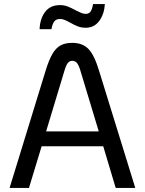

<svg xmlns="http://www.w3.org/2000/svg" viewBox="-20 -921 709 941"><path d="M486 -204H184L122 0H27L204 -576Q220 -628 237 -657Q254 -686 277 -698.5Q300 -711 334 -711Q384 -711 413 -681.5Q442 -652 465 -576L643 0H547ZM464 -277 374 -575Q366 -602 357 -612.5Q348 -623 334 -623Q321 -623 312.5 -612.5Q304 -602 296 -575L206 -277ZM274 -896Q294 -896 311 -889.5Q328 -883 350 -871Q368 -862 378.5 -857.5Q389 -853 400 -853Q416 -853 424 -864.5Q432 -876 436 -901H494Q491 -852 466.5 -818.5Q442 -785 400 -785Q379 -785 362 -791.5Q345 -798 324 -810Q320 -812 309.5 -817.5Q299 -823 290.5 -825.5Q282 -828 274 -828Q256 -828 246.5 -816.5Q237 -805 232 -778H174Q176 -829 201 -862.5Q226 -896 274 -896Z"/></svg>

Font: KoHo Medium
Style: Regular
Weight: 500
Version: Version 1.000; ttfautohint (v1.6)